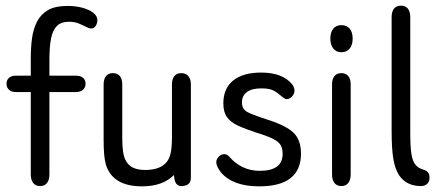

<svg xmlns="http://www.w3.org/2000/svg" viewBox="-20 -650 1553 680"><path d="M89 -382H35Q21 -382 12 -374.5Q3 -367 3 -353Q3 -340 12 -332Q21 -324 35 -324H89V-32Q89 -13 97.5 -2Q106 9 122 9Q138 9 146.5 -2Q155 -13 155 -32V-324H248Q265 -324 274 -332Q283 -340 283 -353Q283 -367 274 -374.5Q265 -382 248 -382H155V-440Q155 -485 161 -514.5Q167 -544 182 -558.5Q197 -573 224 -573Q244 -573 258.5 -567Q273 -561 283.5 -555.5Q294 -550 301 -549Q314 -549 319.5 -559Q325 -569 325 -579Q325 -593 310.5 -604.5Q296 -616 272 -622.5Q248 -629 219 -629Q176 -629 150.5 -614.5Q125 -600 111.5 -574Q98 -548 93.5 -515Q89 -482 89 -444Z M596 -30Q598 -6 605 1.5Q612 9 622 9Q637 9 646.5 2.5Q656 -4 656 -22V-351Q656 -370 647 -380.5Q638 -391 622 -391Q606 -391 597.5 -380.5Q589 -370 589 -351V-166Q589 -131 585 -110.5Q581 -90 571 -77Q548 -48 494 -48Q468 -48 450.5 -56.5Q433 -65 424 -84Q413 -106 413 -160V-351Q413 -370 404.5 -380.5Q396 -391 380 -391Q364 -391 355.5 -380.5Q347 -370 347 -351V-154Q347 -123 349 -102Q351 -81 355 -67Q379 10 483 10Q556 10 596 -30Z M898 10Q1046 10 1046 -106Q1046 -153 1021 -178.5Q996 -204 931 -225Q888 -239 868 -247.5Q848 -256 842.5 -265Q837 -274 837 -288Q837 -311 854.5 -324Q872 -337 905 -337Q930 -337 944 -331.5Q958 -326 977 -309Q985 -303 988 -301Q991 -299 995 -299Q1006 -299 1014.5 -308.5Q1023 -318 1023 -329Q1023 -340 1015 -351Q981 -393 905 -393Q841 -393 806 -365Q771 -337 771 -284Q771 -253 784 -235Q797 -217 823 -205Q849 -193 889 -180Q928 -168 947.5 -158Q967 -148 974 -136Q981 -124 981 -105Q981 -45 900 -45Q868 -45 841 -57.5Q814 -70 793 -94Q789 -99 784.5 -101.5Q780 -104 775 -104Q763 -104 754.5 -95Q746 -86 746 -75Q746 -61 763 -39Q805 10 898 10Z M1189 -561Q1171 -561 1160.5 -548.5Q1150 -536 1150 -513Q1150 -491 1160.5 -478Q1171 -465 1189 -465Q1208 -465 1218.5 -478Q1229 -491 1229 -513Q1229 -536 1218.5 -548.5Q1208 -561 1189 -561ZM1156 -32Q1156 -13 1164.5 -2Q1173 9 1189 9Q1205 9 1213.5 -2Q1222 -13 1222 -32V-351Q1222 -370 1213.5 -380.5Q1205 -391 1189 -391Q1173 -391 1164.5 -380.5Q1156 -370 1156 -351Z M1471 9Q1484 9 1492.5 1.5Q1501 -6 1501 -18Q1502 -31 1496.5 -38.5Q1491 -46 1480 -49Q1462 -54 1451.5 -66.5Q1441 -79 1437 -105.5Q1433 -132 1433 -180V-589Q1433 -609 1424.5 -619.5Q1416 -630 1400 -630Q1384 -630 1375.5 -619.5Q1367 -609 1367 -589V-186Q1367 -123 1373 -87.5Q1379 -52 1393 -30Q1419 9 1471 9Z"/></svg>

Font: Beiruti
Style: Regular
Weight: 400
Version: Version 1.00